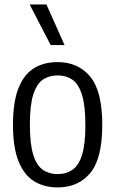

<svg xmlns="http://www.w3.org/2000/svg" viewBox="-20 -828 515 858"><path d="M237.5 9.5Q176.5 9.5 131.8 -18.5Q87 -46.5 62.5 -108Q38 -169.5 38 -270Q38 -371.5 62.2 -433.2Q86.5 -495 131.2 -522.8Q176 -550.5 237.5 -550.5Q329 -550.5 383 -485.8Q437 -421 437 -270.5Q437 -119.5 383.5 -55Q330 9.5 237.5 9.5ZM237.5 -50Q275.5 -50 303.5 -69Q331.5 -88 346.5 -135.5Q361.5 -183 361.5 -268.5Q361.5 -356.5 346.2 -404.8Q331 -453 303.2 -472Q275.5 -491 237.5 -491Q199.5 -491 171.8 -472.2Q144 -453.5 128.8 -405.8Q113.5 -358 113.5 -272Q113.5 -185 128.5 -136.8Q143.5 -88.5 171.5 -69.2Q199.5 -50 237.5 -50ZM206.5 -626.5 112.5 -808H187.5L268.5 -626.5Z"/></svg>

Font: Encode Sans Condensed
Style: Regular
Weight: 400
Width: 3
Designer: Multiple Designers
Foundry: Impallari Type
Version: Version 3.000; ttfautohint (v1.8.3) -l 8 -r 50 -G 200 -x 14 